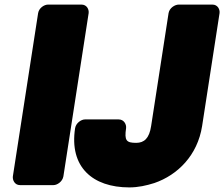

<svg xmlns="http://www.w3.org/2000/svg" viewBox="-20 -768 976 836"><path d="M213 38C229 38 252 23 256 0L366 -711C368 -727 358 -748 335 -748H189C173 -748 150 -734 146 -711L36 0C34 16 44 38 67 38ZM543 48C582 48 617 40 652 29C754 -6 840 -92 860 -219L936 -711C938 -727 928 -748 905 -748H758C742 -748 718 -734 714 -711L638 -219C630 -166 608 -146 573 -146C530 -146 521 -156 529 -210C531 -226 520 -248 497 -248H350C334 -248 311 -233 307 -210C281 -41 383 48 543 48Z"/></svg>

Font: Asimov Print
Style: EIt
Weight: 500
Designer: Google
Version: Version 2.000980; 2014